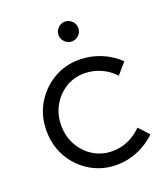

<svg xmlns="http://www.w3.org/2000/svg" viewBox="-131 -792 776 893"><g transform="rotate(-20 256.5 -345.5)"><path d="M295 9Q224 9 166 -25.5Q108 -60 74 -119Q40 -178 40 -251Q40 -324 74 -382.5Q108 -441 166 -476Q224 -511 295 -511Q350 -511 401 -490.5Q452 -470 491 -432L444 -378Q414 -410 375.5 -426.5Q337 -443 296 -443Q245 -443 203.5 -417.5Q162 -392 137.5 -348.5Q113 -305 113 -251Q113 -197 137.5 -153Q162 -109 204 -83.5Q246 -58 297 -58Q379 -58 443 -121L489 -71Q449 -33 399 -12Q349 9 295 9ZM294 -602Q274 -602 259.5 -616.5Q245 -631 245 -651Q245 -671 259.5 -685.5Q274 -700 294 -700Q314 -700 328.5 -685.5Q343 -671 343 -651Q343 -631 328.5 -616.5Q314 -602 294 -602Z"/></g></svg>

Font: Red Hat Display VF
Style: Regular
Weight: 300
Designer: Pentagram, MCKL
Foundry: Pentagram, MCKL
Version: Version 1.023